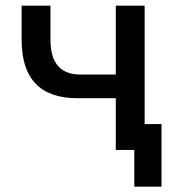

<svg xmlns="http://www.w3.org/2000/svg" viewBox="-20 -538 626 689"><path d="M461.9 131.8H559.6V-92.8H499V-517.6H395.5V-270.5H268.6C196.8 -270.5 161.1 -312 161.1 -395.5V-517.6H57.6V-395.5C57.6 -255.4 124 -185.5 258.8 -185.5H395.5V0H461.9Z"/></svg>

Font: Cascadia Mono NF
Style: Regular
Weight: 400
Monospace: yes
Designer: Aaron Bell
Foundry: Saja Typeworks
Version: Version 2404.023